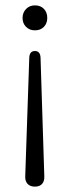

<svg xmlns="http://www.w3.org/2000/svg" viewBox="-20 -509 259 715"><path d="M74 147 89 -294Q90 -319 110 -319Q130 -319 131 -294L145 147Q146 165 137 175.5Q128 186 110 186Q92 186 82.5 175.5Q73 165 74 147ZM64 -442Q64 -462 77 -475.5Q90 -489 110 -489Q131 -489 143.5 -476Q156 -463 156 -442Q156 -422 143.5 -409Q131 -396 110 -396Q90 -396 77 -409Q64 -422 64 -442Z"/></svg>

Font: SN Pro Light
Style: Regular
Weight: 300
Designer: Tobias Whetton
Foundry: Supernotes
Version: Version 1.002